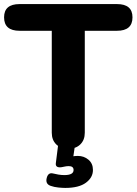

<svg xmlns="http://www.w3.org/2000/svg" viewBox="-23 -725 670 942"><path d="M312 5Q275 5 253 -16.5Q231 -38 231 -74V-574H73Q-3 -574 -3 -640Q-3 -705 73 -705H551Q627 -705 627 -640Q627 -574 551 -574H393V-74Q393 -38 371 -16.5Q349 5 312 5ZM297 197Q284 197 263.5 195Q243 193 226 187Q199 178 206 149Q213 120 237 126Q249 129 263.5 131.5Q278 134 293 134Q338 134 338 109Q338 90 314 90Q303 90 290.5 93Q278 96 271 96Q248 96 251 75L263 -20H346L335 55L307 49Q318 44 333 42Q348 40 359 40Q389 40 411 58.5Q433 77 433 109Q433 146 398.5 171.5Q364 197 297 197Z"/></svg>

Font: Nunito VF Beta Light
Style: Regular
Weight: 300
Designer: Vernon Adams
Foundry: newtypography
Version: Version 3.001